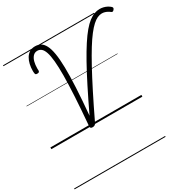

<svg xmlns="http://www.w3.org/2000/svg" viewBox="-307 -1230 1872 1944"><g transform="rotate(-30 629.5 -257.5)"><path d="M474 17Q458 17 452 10.5Q446 4 447 -11Q463 -199 471 -341Q479 -483 479.5 -584.5Q480 -686 473.5 -754Q467 -822 453.5 -861.5Q440 -901 420 -917.5Q400 -934 374 -934Q343 -934 323 -912Q303 -890 294 -855.5Q285 -821 285 -781Q285 -775 285 -769Q285 -763 286 -757Q286 -745 280.5 -739Q275 -733 260 -733Q246 -733 241.5 -737Q237 -741 235 -752Q234 -760 233.5 -767Q233 -774 233 -779Q233 -820 241.5 -857Q250 -894 267.5 -923Q285 -952 312 -968.5Q339 -985 376 -985Q412 -985 440 -969Q468 -953 488 -915Q508 -877 519 -812Q530 -747 532 -649Q534 -551 527 -415.5Q520 -280 504 -100Q578 -255 639.5 -377Q701 -499 753 -592Q805 -685 849 -752.5Q893 -820 931 -865Q969 -910 1003 -936Q1037 -962 1068.5 -973.5Q1100 -985 1132 -985Q1155 -985 1176.5 -979.5Q1198 -974 1217 -964Q1236 -954 1251 -940Q1259 -932 1258.5 -924Q1258 -916 1250 -907Q1242 -897 1234.5 -895.5Q1227 -894 1219 -900Q1207 -910 1193 -917.5Q1179 -925 1163 -930Q1147 -935 1128 -935Q1103 -935 1076.5 -923Q1050 -911 1019.5 -883.5Q989 -856 952.5 -809Q916 -762 872.5 -692Q829 -622 776 -525Q723 -428 658.5 -300.5Q594 -173 516 -10Q509 5 498.5 11Q488 17 474 17ZM0 460H1064V470H0ZM0 -20H1064V0H0ZM0 -505H1064V-500H0ZM0 -980H1064V-970H0Z"/></g></svg>

Font: Playwrite NO Guides
Style: Regular
Weight: 400
Designer: Veronika Burian, José Scaglione
Foundry: TypeTogether
Version: Version 1.003